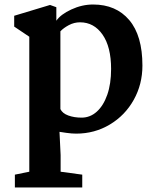

<svg xmlns="http://www.w3.org/2000/svg" viewBox="-20 -582 693 852"><path d="M612 -291Q612 -208 573.5 -139Q535 -70 467.5 -29.5Q400 11 318 11Q299 11 274 7.5Q249 4 244 3L249 106V180L345 193V250H46V193L110 180V-419L43 -464V-512L202 -560L230 -550V-490Q249 -518 296.5 -540Q344 -562 393 -562Q495 -562 553.5 -493Q612 -424 612 -291ZM248 -443V-98Q257 -79 283 -69.5Q309 -60 342 -60Q380 -60 409.5 -86.5Q439 -113 456 -161.5Q473 -210 473 -276Q473 -374 435 -428.5Q397 -483 335 -483Q309 -483 285.5 -470.5Q262 -458 248 -443Z"/></svg>

Font: Martel ExtraBold
Style: Regular
Weight: 800
Designer: Dan Reynolds
Foundry: Dan Reynolds
Version: Version 1.001; ttfautohint (v1.1) -l 5 -r 5 -G 72 -x 0 -D la